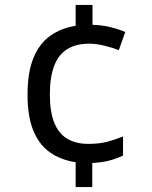

<svg xmlns="http://www.w3.org/2000/svg" viewBox="-20 -744 612 774"><path d="M353 -644Q391 -643 425.5 -634.5Q460 -626 485 -615L459 -542Q433 -552 400 -560Q367 -568 340 -568Q286 -568 250.5 -545.5Q215 -523 198 -477.5Q181 -432 181 -363Q181 -294 198.5 -250Q216 -206 250.5 -185Q285 -164 336 -164Q380 -164 412.5 -172.5Q445 -181 476 -194V-117Q449 -104 420 -96.5Q391 -89 352 -87V10H285V-90Q226 -99 182.5 -129Q139 -159 115 -216Q91 -273 91 -362Q91 -453 115 -511Q139 -569 183 -600Q227 -631 285 -640V-724H353Z"/></svg>

Font: Noto Sans Symbols
Style: Regular
Weight: 400
Designer: Monotype Design Team
Foundry: Monotype Imaging Inc.
Version: Version 2.002